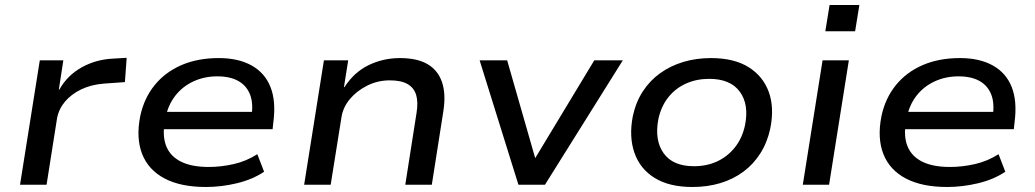

<svg xmlns="http://www.w3.org/2000/svg" viewBox="-20 -738 4136 767"><path d="M60 0 139 -497H233L215 -380H217Q249 -437 306.5 -469Q364 -501 434 -504L486 -507L479 -410L395 -404Q344 -400 304.5 -381Q265 -362 240 -332.5Q215 -303 208 -266L166 0Z M803 9Q702 9 637.5 -25Q573 -59 548 -122.5Q523 -186 540 -273Q555 -345 597.5 -397.5Q640 -450 705 -478Q770 -506 854 -506Q932 -506 985 -476.5Q1038 -447 1060.5 -390.5Q1083 -334 1072 -250L1069 -222H612L622 -291H1009L984 -269Q993 -324 979 -360Q965 -396 932 -414.5Q899 -433 848 -433Q796 -433 752 -412.5Q708 -392 679 -354Q650 -316 640 -262L638 -251Q628 -192 645 -152Q662 -112 704.5 -91.5Q747 -71 814 -71Q863 -71 913.5 -82.5Q964 -94 1008 -122L1035 -52Q989 -21 926.5 -6Q864 9 803 9Z M1195 0 1274 -497H1371L1354 -390H1356Q1395 -450 1453 -478Q1511 -506 1578 -506Q1646 -506 1687.5 -482Q1729 -458 1745.5 -410.5Q1762 -363 1751 -293L1705 0H1599L1644 -287Q1651 -330 1642.5 -358.5Q1634 -387 1608.5 -402Q1583 -417 1537 -417Q1489 -417 1447 -396Q1405 -375 1377.5 -342Q1350 -309 1344 -269L1301 0Z M2051 0 1896 -497H2006L2119 -103H2116L2354 -497H2468L2157 0Z M2746 9Q2654 9 2595.5 -27Q2537 -63 2514.5 -127.5Q2492 -192 2508 -274Q2520 -330 2548 -373Q2576 -416 2617 -445.5Q2658 -475 2709.5 -490.5Q2761 -506 2820 -506Q2912 -506 2970 -470Q3028 -434 3051 -371Q3074 -308 3057 -224Q3045 -169 3017.5 -125.5Q2990 -82 2949.5 -52Q2909 -22 2857.5 -6.5Q2806 9 2746 9ZM2752 -74Q2804 -74 2845.5 -93.5Q2887 -113 2916 -149.5Q2945 -186 2956 -237Q2973 -320 2935.5 -371.5Q2898 -423 2813 -423Q2762 -423 2720 -404Q2678 -385 2649.5 -349Q2621 -313 2610 -262Q2594 -178 2631 -126Q2668 -74 2752 -74Z M3277 -613 3294 -718H3413L3396 -613ZM3187 0 3266 -497H3371L3292 0Z M3764 9Q3663 9 3598.5 -25Q3534 -59 3509 -122.5Q3484 -186 3501 -273Q3516 -345 3558.5 -397.5Q3601 -450 3666 -478Q3731 -506 3815 -506Q3893 -506 3946 -476.5Q3999 -447 4021.5 -390.5Q4044 -334 4033 -250L4030 -222H3573L3583 -291H3970L3945 -269Q3954 -324 3940 -360Q3926 -396 3893 -414.5Q3860 -433 3809 -433Q3757 -433 3713 -412.5Q3669 -392 3640 -354Q3611 -316 3601 -262L3599 -251Q3589 -192 3606 -152Q3623 -112 3665.5 -91.5Q3708 -71 3775 -71Q3824 -71 3874.5 -82.5Q3925 -94 3969 -122L3996 -52Q3950 -21 3887.5 -6Q3825 9 3764 9Z"/></svg>

Font: Nunito Sans 7pt SemiExpanded Medium
Style: Italic
Weight: 500
Width: 6
Italic angle: -9°
Designer: Vernon Adams
Foundry: Vernon Adams
Version: Version 3.101;gftools[0.9.27]